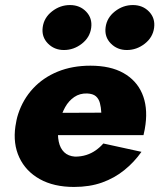

<svg xmlns="http://www.w3.org/2000/svg" viewBox="-20 -730 631 760"><path d="M130 -195H548Q551 -207 553 -218.5Q555 -230 556 -238Q565 -308 542.5 -360Q520 -412 468.5 -441Q417 -470 338 -470Q266 -470 208.5 -446.5Q151 -423 111 -380Q71 -337 52 -279Q48 -267 45.5 -255Q43 -243 41 -230Q31 -161 56.5 -106.5Q82 -52 137.5 -21Q193 10 273 10Q335 10 384 -7.5Q433 -25 472 -56.5Q511 -88 540 -129L389 -162Q376 -147 359 -135Q342 -123 321.5 -116.5Q301 -110 277 -110Q250 -112 234 -127.5Q218 -143 212.5 -169.5Q207 -196 211 -230L218 -252Q224 -281 238 -306Q252 -331 274 -346Q296 -361 325 -360Q348 -359 359.5 -349Q371 -339 375.5 -322Q380 -305 381 -284L143 -283ZM398 -622Q393 -584 418.5 -558Q444 -532 482 -532Q521 -532 553 -557Q585 -582 590 -620Q595 -658 570 -684Q545 -710 506 -710Q467 -710 435 -685Q403 -660 398 -622ZM149 -622Q144 -584 169.5 -558Q195 -532 233 -532Q272 -532 304 -557Q336 -582 341 -620Q346 -658 321 -684Q296 -710 257 -710Q218 -710 186 -685Q154 -660 149 -622Z"/></svg>

Font: Jost ExtraBold
Style: Italic
Weight: 800
Italic angle: -5°
Version: Version 3.710